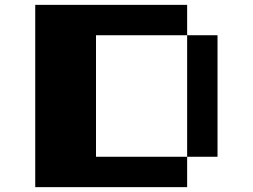

<svg xmlns="http://www.w3.org/2000/svg" viewBox="-20 -895 1040 790"><path d="M375 -750V-250H875V-750ZM125 -125V-875H750V-125Z"/></svg>

Font: Picon
Style: Regular
Weight: 400
Designer: yne
Foundry: yne
Version: Version 21.02.27; git-deadbeef-release